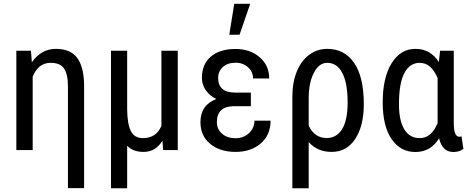

<svg xmlns="http://www.w3.org/2000/svg" viewBox="-20 -798 2501 1021"><path d="M144.5 -528.3H66.9V0H153.8V-390.6C174 -439.5 205.9 -463.9 249.5 -463.9C283 -463.9 306.7 -453.9 320.6 -433.8C334.4 -413.8 341.3 -381.7 341.3 -337.4V202.6H427.2V-344.2C426.6 -409.3 414.4 -457.9 390.6 -490C366.9 -522.1 328.9 -538.1 276.9 -538.1C225.1 -538.1 182.6 -514.3 149.4 -466.8Z M656.2 -528.3H570.3V203.1H656.2V-22.9C676.8 -1.1 705.7 9.8 743.2 9.8C786.1 9.8 819.7 -10.1 843.8 -49.8L847.7 0H925.3V-528.3H838.4V-128.9C820.5 -85.3 787.6 -63.5 739.7 -63.5C710.1 -63.5 689 -75.8 676.3 -100.3C663.6 -124.9 656.9 -163.1 656.2 -214.8Z M1133.3 -148.4C1133.3 -204.1 1163.2 -232.4 1223.1 -233.4H1314V-305.7H1230.5C1170.2 -305.7 1140.1 -331.7 1140.1 -383.8C1140.1 -407.2 1148.4 -426.5 1165 -441.7C1181.6 -456.8 1204.3 -464.4 1232.9 -464.4C1259.6 -464.4 1281.7 -456.2 1299.3 -439.9C1316.9 -423.7 1325.7 -404 1325.7 -380.9H1411.6C1411.6 -427.1 1394.6 -464.8 1360.6 -493.9C1326.6 -523 1284 -537.6 1232.9 -537.6C1177.2 -537.6 1133.5 -524.2 1101.6 -497.3C1069.7 -470.5 1053.7 -432.8 1053.7 -384.3C1053.7 -360.5 1060.5 -338.7 1074 -318.8C1087.5 -299 1106.3 -283.2 1130.4 -271.5C1074.1 -250 1045.9 -209 1045.9 -148.4C1045.9 -99.9 1063.2 -61.4 1097.7 -33C1132.2 -4.5 1177.2 9.8 1232.9 9.8C1286.9 9.8 1331.5 -5.2 1366.5 -35.2C1401.4 -65.1 1418.9 -105.5 1418.9 -156.2H1333C1333 -129.9 1323.3 -107.7 1304 -89.8C1284.6 -71.9 1260.9 -63 1232.9 -63C1203 -63 1178.9 -71 1160.6 -87.2C1142.4 -103.3 1133.3 -123.7 1133.3 -148.4ZM1225.6 -777.8 1199.2 -613.3H1253.9L1310.5 -777.8Z M1720.2 -538.1C1684.7 -538.1 1652.8 -527.7 1624.5 -506.8C1596.2 -486 1574.1 -456.3 1558.3 -417.7C1542.6 -379.2 1534.7 -334.5 1534.7 -283.7V203.1H1621.6V-42.5C1652.5 -7.6 1693.2 9.8 1743.7 9.8C1797 9.8 1838.9 -13.3 1869.1 -59.3C1899.4 -105.4 1914.6 -167 1914.6 -244.1C1914.6 -340.5 1897.5 -413.6 1863.3 -463.4C1829.1 -513.2 1781.4 -538.1 1720.2 -538.1ZM1621.6 -129.4V-275.9C1621.6 -330.2 1630.7 -375.2 1648.9 -410.6C1667.2 -446.1 1690.9 -463.9 1720.2 -463.9C1754.7 -463.9 1781.4 -445.9 1800.3 -409.9C1819.2 -373.9 1828.6 -322.1 1828.6 -254.4C1828.6 -190.3 1818.8 -142.5 1799.1 -111.1C1779.4 -79.7 1752 -64 1716.8 -64C1674.5 -64 1642.7 -85.8 1621.6 -129.4Z M2393.1 -528.3H2320.3L2313.5 -468.3C2283.9 -514.8 2242.5 -538.1 2189.5 -538.1C2136.1 -538.1 2093.7 -512.5 2062.3 -461.4C2030.8 -410.3 2015.1 -341.3 2015.1 -254.4C2015.1 -169.4 2030.8 -104.1 2062.3 -58.3C2093.7 -12.6 2135.9 10.3 2189 10.3C2243.3 10.3 2285.3 -14 2314.9 -62.5C2326.3 -14 2351.6 10.3 2390.6 10.3C2412.4 10.3 2430.3 4.7 2444.3 -6.3L2434.1 -73.2C2430.8 -71.6 2426.9 -70.8 2422.4 -70.8C2403.2 -70.8 2393.4 -94.2 2393.1 -141.1ZM2101.6 -244.1C2101.6 -318.4 2111.2 -373.5 2130.4 -409.7C2149.6 -445.8 2176.8 -463.9 2211.9 -463.9C2252.9 -463.9 2284.7 -436.7 2307.1 -382.3V-143.6C2285.6 -90.2 2253.7 -63.5 2211.4 -63.5C2176.6 -63.5 2149.6 -78.9 2130.4 -109.6C2111.2 -140.4 2101.6 -185.2 2101.6 -244.1Z"/></svg>

Font: Roboto Condensed
Style: Regular
Weight: 400
Designer: Google
Version: Version 2.134; 2016